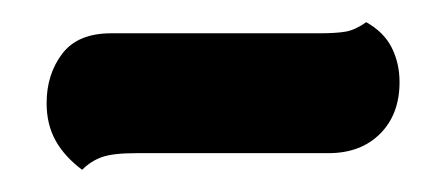

<svg xmlns="http://www.w3.org/2000/svg" viewBox="-20 -325 391 173"><path d="M54 -172Q38 -184 30 -198.5Q22 -213 22 -232Q22 -258 36 -276.5Q50 -295 80 -295H267Q283 -295 291.5 -296.5Q300 -298 310 -305Q326 -296 333 -282Q340 -268 340 -251Q340 -222 322.5 -204.5Q305 -187 276 -187H103Q82 -187 72 -183.5Q62 -180 54 -172Z"/></svg>

Font: Sansita Swashed Light ExtraBold
Style: Regular
Weight: 800
Version: Version 1.003